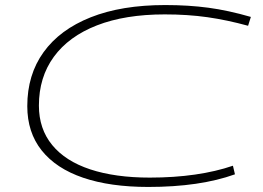

<svg xmlns="http://www.w3.org/2000/svg" viewBox="-20 -730 1041 760"><path d="M567 10Q416 10 309 -26.5Q202 -63 145 -134.5Q88 -206 88 -310Q88 -434 152.5 -523.5Q217 -613 339 -661.5Q461 -710 634 -710Q726 -710 804.5 -699.5Q883 -689 973 -663L962 -628Q878 -651 800.5 -662Q723 -673 632 -673Q475 -673 363.5 -629.5Q252 -586 193 -505Q134 -424 134 -312Q134 -220 186.5 -156Q239 -92 337.5 -59.5Q436 -27 573 -27Q669 -27 752 -39Q835 -51 902 -74L910 -40Q771 10 567 10Z"/></svg>

Font: Georama ExtraExtended ExtraLight
Style: Italic
Weight: 200
Width: 8
Italic angle: -9°
Designer: Jean-Baptiste Levee
Foundry: Production Type
Version: Version 1.000